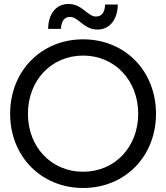

<svg xmlns="http://www.w3.org/2000/svg" viewBox="-20 -938 839 970"><path d="M399.9 11.7C611.8 11.7 768.1 -147.9 768.1 -363.3C768.1 -579.1 611.8 -739.3 399.9 -739.3C188.5 -739.3 31.2 -579.1 31.2 -363.3C31.2 -147.9 188.5 11.7 399.9 11.7ZM121.1 -363.3C121.1 -532.2 239.7 -657.2 399.9 -657.2C559.6 -657.2 678.2 -532.2 678.2 -363.3C678.2 -194.8 559.6 -70.3 399.9 -70.3C239.7 -70.3 121.1 -194.8 121.1 -363.3ZM223.1 -792H288.1C289.1 -830.1 305.2 -852.5 333 -852.5C377.9 -852.5 402.3 -788.6 472.7 -788.6C531.2 -788.6 573.7 -835.4 575.2 -915H510.7C510.3 -877.4 495.1 -854.5 464.8 -854.5C422.4 -854.5 395.5 -918 326.2 -918C268.1 -918 224.6 -874.5 223.1 -792Z"/></svg>

Font: Guggenheim Sans Display
Style: Regular
Weight: 400
Designer: Modified by Tom Baber under direction of Pentagram Design 2023
Foundry: rsms
Version: Version 1.001;Glyphs 3.1.2 (3151)